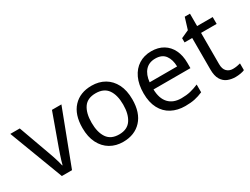

<svg xmlns="http://www.w3.org/2000/svg" viewBox="-58 -1151 2154 1653"><g transform="rotate(-30 1019.0 -324.5)"><path d="M203 0 0 -536H94L208 -220Q216 -198 225 -171Q234 -144 241 -119.5Q248 -95 251 -78H255Q259 -95 266.5 -120Q274 -145 283.5 -172Q293 -199 300 -220L414 -536H508L304 0Z M1059 -269Q1059 -136 991.5 -63Q924 10 809 10Q738 10 682.5 -22.5Q627 -55 595 -117.5Q563 -180 563 -269Q563 -402 630 -474Q697 -546 812 -546Q885 -546 940.5 -513.5Q996 -481 1027.5 -419.5Q1059 -358 1059 -269ZM654 -269Q654 -174 691.5 -118.5Q729 -63 811 -63Q892 -63 930 -118.5Q968 -174 968 -269Q968 -364 930 -418Q892 -472 810 -472Q728 -472 691 -418Q654 -364 654 -269Z M1405 -546Q1474 -546 1523.5 -516Q1573 -486 1599.5 -431.5Q1626 -377 1626 -304V-251H1259Q1261 -160 1305.5 -112.5Q1350 -65 1430 -65Q1481 -65 1520.5 -74.5Q1560 -84 1602 -102V-25Q1561 -7 1521 1.5Q1481 10 1426 10Q1350 10 1291.5 -21Q1233 -52 1200.5 -113.5Q1168 -175 1168 -264Q1168 -352 1197.5 -415Q1227 -478 1280.5 -512Q1334 -546 1405 -546ZM1404 -474Q1341 -474 1304.5 -433.5Q1268 -393 1261 -321H1534Q1533 -389 1502 -431.5Q1471 -474 1404 -474Z M1941 -62Q1961 -62 1982 -65.5Q2003 -69 2016 -73V-6Q2002 1 1976 5.5Q1950 10 1926 10Q1884 10 1848.5 -4.5Q1813 -19 1791 -55Q1769 -91 1769 -156V-468H1693V-510L1770 -545L1805 -659H1857V-536H2012V-468H1857V-158Q1857 -109 1880.5 -85.5Q1904 -62 1941 -62Z"/></g></svg>

Font: Noto Sans Hatran
Style: Regular
Weight: 400
Designer: Monotype Design Team
Foundry: Monotype Imaging Inc.
Version: Version 2.001; ttfautohint (v1.8.4.7-5d5b)